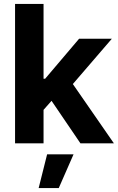

<svg xmlns="http://www.w3.org/2000/svg" viewBox="-20 -727 598 974"><path d="M187.7 -327.6H209L381.2 -530.4H547.3L318.4 -264.5H284.6L187.5 -154.5ZM56.4 -707.2H200.9V0H56.4ZM230.2 -232.1 326.3 -334.2 557.7 0H388ZM219 55.9H353.1L278.1 227H176.1Z"/></svg>

Font: Pretendard Variable
Style: Regular
Weight: 400
Designer: Base glyphs from Inter by Rasmus Andersson; Hangul glyphs from Noto Sans CJK(Source Han Sans) by Jang Soo-young and Kang
Foundry: Kil Hyung-jin
Version: Version 1.100;FEAKit 1.0